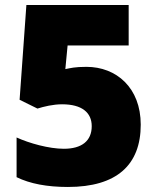

<svg xmlns="http://www.w3.org/2000/svg" viewBox="-20 -734 626 764"><path d="M324 -468C277 -468 261 -463 240 -459L249 -553H492V-714H85L58 -337L129 -302C155 -310 191 -319 227 -319C306 -319 345 -286 345 -232C345 -173 305 -142 234 -142C175 -142 96 -164 46 -187V-29C99 -3 167 10 250 10C445 10 540 -78 540 -238C540 -385 443 -468 324 -468Z"/></svg>

Font: Noto Sans Gujarati Black
Style: Regular
Weight: 900
Designer: Jelle Bosma - Monotype Design Team, Universal Thirst
Foundry: Monotype Imaging Inc.
Version: Version 2.106